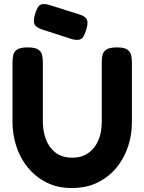

<svg xmlns="http://www.w3.org/2000/svg" viewBox="-20 -930 728 968"><path d="M342 18Q269 18 213.5 -10.5Q158 -39 119.5 -86.5Q81 -134 62 -193.5Q43 -253 43 -315V-614Q43 -634 46.5 -651.5Q50 -669 66 -680Q82 -691 119 -691Q157 -691 173 -680Q189 -669 192.5 -651.5Q196 -634 196 -613V-315Q196 -271 210.5 -230Q225 -189 258 -162Q291 -135 345 -135Q391 -135 424 -157.5Q457 -180 475 -220.5Q493 -261 493 -316V-620Q493 -638 497 -654Q501 -670 517 -680.5Q533 -691 570 -691Q607 -691 622.5 -679.5Q638 -668 641.5 -651Q645 -634 645 -613V-313Q645 -250 625.5 -191Q606 -132 567.5 -85Q529 -38 472.5 -10Q416 18 342 18ZM345 -732 190 -782Q159 -793 153 -810Q147 -827 157 -860Q168 -897 183 -905.5Q198 -914 229 -905L381 -857Q413 -847 419 -829.5Q425 -812 414 -778Q403 -742 389 -733.5Q375 -725 345 -732Z"/></svg>

Font: Fredoka Light SemiBold
Style: Regular
Weight: 600
Version: Version 2.001